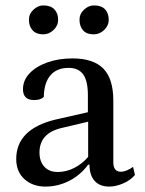

<svg xmlns="http://www.w3.org/2000/svg" viewBox="-20 -678 536 710"><path d="M148 12Q101 12 70.5 -15.5Q40 -43 40 -90Q40 -201 186 -236L305 -263V-326Q305 -379 287.5 -403Q270 -427 234 -427Q190 -427 166.5 -399.5Q143 -372 142 -320Q131 -308 106 -308Q65 -308 65 -348Q65 -381 89 -406.5Q113 -432 154.5 -447Q196 -462 248 -462Q325 -462 362 -424.5Q399 -387 399 -306V-78Q399 -43 427 -43Q438 -43 450.5 -48.5Q463 -54 472 -61L479 -31Q462 -11 435 0.5Q408 12 384 12Q349 12 330 -9Q311 -30 311 -69H306Q277 -30 235.5 -9Q194 12 148 12ZM193 -42Q225 -42 254.5 -57Q284 -72 306 -98V-228L209 -205Q126 -186 126 -114Q126 -81 144 -61.5Q162 -42 193 -42ZM327 -551Q300 -551 287 -566Q274 -581 274 -605Q274 -627 291 -642.5Q308 -658 327 -658Q355 -658 368.5 -643.5Q382 -629 382 -605Q382 -583 365 -567Q348 -551 327 -551ZM140 -551Q114 -551 100.5 -566Q87 -581 87 -605Q87 -627 104 -642.5Q121 -658 140 -658Q167 -658 181 -643.5Q195 -629 195 -605Q195 -583 178 -567Q161 -551 140 -551Z"/></svg>

Font: Petrona Medium
Style: Regular
Weight: 500
Designer: Ringo R. Seeber
Foundry: Ringo R. Seeber
Version: Version 2.001; ttfautohint (v1.8.3)